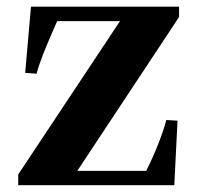

<svg xmlns="http://www.w3.org/2000/svg" viewBox="-20 -544 588 564"><path d="M33.5 0V-31.5L332.5 -482H148Q120 -419 106.5 -384.2Q93 -349.5 87.5 -327.5L54 -330L71 -524.5H506V-494L207 -42H409.5Q430 -83 445.8 -123.5Q461.5 -164 468.5 -191.5L501.5 -189.5L492 0Z"/></svg>

Font: Libre Caslon Text SemiBold
Style: Regular
Weight: 600
Designer: Pablo Impallari, Rodrigo Fuenzalida, Katja Schimmel
Foundry: Pablo Impallari, Rodrigo Fuenzalida
Version: Version 2.000